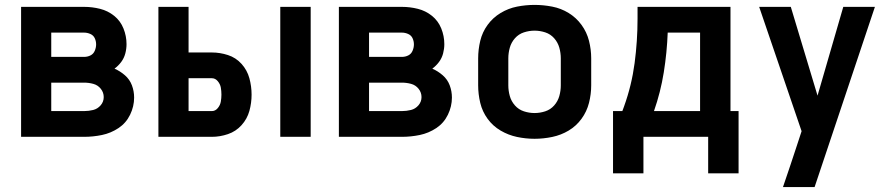

<svg xmlns="http://www.w3.org/2000/svg" viewBox="-20 -558 3640 783"><path d="M66 0H323Q360 0 396 -7.5Q432 -15 463 -35.5Q494 -56 510.5 -90Q527 -124 527 -160Q527 -186 518 -210Q509 -234 489.5 -251Q470 -268 447 -278Q463 -290 474.5 -305.5Q486 -321 491 -340Q496 -359 496 -378Q496 -411 483.5 -442Q471 -473 445.5 -493.5Q420 -514 388 -522Q356 -530 323 -530H66ZM189 -326V-425H323Q336 -425 348.5 -419.5Q361 -414 366.5 -402Q372 -390 372 -377Q372 -364 366.5 -351Q361 -338 349 -332Q337 -326 323 -326ZM323 -105H189V-221H323Q342 -221 360.5 -216Q379 -211 391 -196Q403 -181 403 -162Q403 -143 390.5 -128.5Q378 -114 360 -109.5Q342 -105 323 -105Z M1123 0H1247V-530H1123ZM626 0H844Q877 0 909.5 -11Q942 -22 965 -47.5Q988 -73 997 -105.5Q1006 -138 1006 -172Q1006 -206 997 -239Q988 -272 965 -297.5Q942 -323 909.5 -333.5Q877 -344 844 -344H749V-530H626ZM844 -105H749V-239H844Q858 -239 868 -227Q878 -215 880.5 -201Q883 -187 883 -172Q883 -158 880.5 -143.5Q878 -129 868 -117Q858 -105 844 -105Z M1362 0H1619Q1656 0 1692 -7.5Q1728 -15 1759 -35.5Q1790 -56 1806.5 -90Q1823 -124 1823 -160Q1823 -186 1814 -210Q1805 -234 1785.5 -251Q1766 -268 1743 -278Q1759 -290 1770.5 -305.5Q1782 -321 1787 -340Q1792 -359 1792 -378Q1792 -411 1779.5 -442Q1767 -473 1741.5 -493.5Q1716 -514 1684 -522Q1652 -530 1619 -530H1362ZM1485 -326V-425H1619Q1632 -425 1644.5 -419.5Q1657 -414 1662.5 -402Q1668 -390 1668 -377Q1668 -364 1662.5 -351Q1657 -338 1645 -332Q1633 -326 1619 -326ZM1619 -105H1485V-221H1619Q1638 -221 1656.5 -216Q1675 -211 1687 -196Q1699 -181 1699 -162Q1699 -143 1686.5 -128.5Q1674 -114 1656 -109.5Q1638 -105 1619 -105Z M2160 8Q2196 8 2232 0.5Q2268 -7 2299 -25.5Q2330 -44 2351.5 -73.5Q2373 -103 2382 -138.5Q2391 -174 2391 -210V-320Q2391 -356 2382 -391.5Q2373 -427 2351.5 -456.5Q2330 -486 2299 -505Q2268 -524 2232 -531Q2196 -538 2160 -538Q2124 -538 2088.5 -531Q2053 -524 2021.5 -505Q1990 -486 1968.5 -456.5Q1947 -427 1938.5 -391.5Q1930 -356 1930 -320V-210Q1930 -174 1938.5 -138.5Q1947 -103 1968.5 -73.5Q1990 -44 2021.5 -25.5Q2053 -7 2088.5 0.5Q2124 8 2160 8ZM2160 -97Q2138 -97 2116.5 -104Q2095 -111 2080 -128Q2065 -145 2059 -166.5Q2053 -188 2053 -210V-320Q2053 -342 2059 -363.5Q2065 -385 2080 -402Q2095 -419 2116.5 -426Q2138 -433 2160 -433Q2182 -433 2203.5 -426Q2225 -419 2240 -402Q2255 -385 2261 -363.5Q2267 -342 2267 -320V-210Q2267 -188 2261 -166.5Q2255 -145 2240 -128Q2225 -111 2203.5 -104Q2182 -97 2160 -97Z M2868 149H2992V-105H2959V-530H2580V-482Q2580 -391 2568 -300.5Q2556 -210 2525 -124L2518 -105H2480V0H2868ZM2647 -105Q2674 -182 2687 -263Q2700 -344 2703 -425H2835V-105ZM2480 149H2604V0H2480Z M3173 205H3302L3548 -530H3419L3314 -168L3205 -530H3076L3249 -23L3230 35Q3216 77 3202 119.5Q3188 162 3173 205Z"/></svg>

Font: Iosevka Sparkle
Style: Bold
Weight: 700
Designer: Belleve Invis
Foundry: Belleve Invis
Version: Version 4.5.0; ttfautohint (v1.8.3)